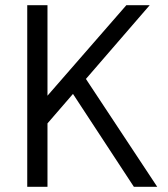

<svg xmlns="http://www.w3.org/2000/svg" viewBox="-20 -720 646 740"><path d="M101 -280 467 -700H557L154 -234ZM85 -700H163V0H85ZM239 -392 307 -422 586 0H496Z"/></svg>

Font: Uncut Sans Variable
Style: Regular
Weight: 400
Designer: Kasper Nordkvist
Foundry: UNCUT.wtf
Version: Version 1.304;Glyphs 3.2 (3246)